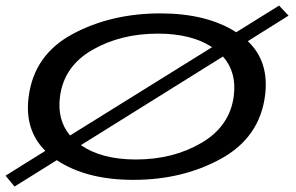

<svg xmlns="http://www.w3.org/2000/svg" viewBox="-58 -639 1060 688"><path d="M-38 -9.5 104.5 -98.5Q28.5 -173.5 45 -294.5Q65 -443.5 202.5 -517.2Q340 -591 517.5 -591Q682.5 -591 788.5 -523.5L942 -619L976 -583L830 -491.5Q908 -417.5 891.5 -294.5Q871.5 -146 734 -70.2Q596.5 5.5 419.5 5.5Q252 5.5 145.5 -65L-6 29.5ZM429 -67.5Q562 -67.5 663.5 -126.8Q765 -186 779.5 -293.5Q791 -380 741 -436.5L232 -119Q306 -67.5 429 -67.5ZM193 -153.5 702 -470Q628 -518.5 508 -518.5Q374.5 -518.5 273 -460.2Q171.5 -402 157 -293.5Q146 -209.5 193 -153.5Z"/></svg>

Font: Anybody UltraExpanded Regular
Style: Italic
Weight: 400
Width: 9
Italic angle: -10°
Designer: Tyler Finck
Foundry: Etcetera Type Company
Version: Version 1.010; ttfautohint (v1.8.3) -l 8 -r 50 -G 200 -x 14 